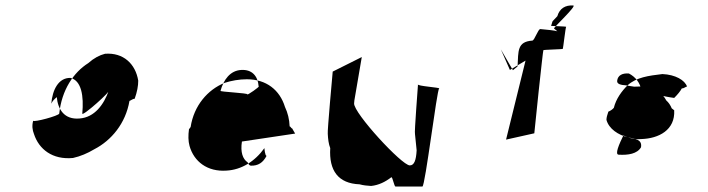

<svg xmlns="http://www.w3.org/2000/svg" viewBox="-20 -677 2580 700"><path d="M196 -263C195 -255 102 -230 101 -237C96 -219 98 -203 104 -188C122 -133 171 -94 246 -101C273 -107 299 -118 324 -133C386 -165 438 -227 452 -309C458 -311 464 -317 471 -317C480 -342 484 -364 484 -383C474 -444 430 -486 363 -481C343 -476 322 -465 302 -447C248 -413 205 -349 196 -263ZM280 -263C279 -250 389 -348 377 -348C359 -296 325 -249 270 -245C214 -240 191 -279 187 -323C178 -315 172 -310 167 -299C171 -349 193 -394 237 -393C277 -383 286 -327 280 -263Z M944 -137C944 -137 946 -108 952 -109C939 -84 921 -72 894 -73C889 -74 885 -79 883 -85C865 -97 856 -122 862 -161L1056 -190C1053 -196 1048 -203 1045 -209C1042 -208 1039 -217 1036 -216C1035 -242 1029 -266 1019 -287C1000 -349 951 -388 880 -388C852 -388 824 -383 799 -375C737 -350 687 -292 675 -214C673 -211 671 -208 669 -206C666 -184 666 -163 671 -145C687 -88 736 -50 806 -55C860 -58 909 -88 944 -137ZM923 -362C929 -362 880 -328 882 -333C884 -338 780 -342 784 -346C795 -386 819 -420 860 -422C898 -424 920 -401 923 -362Z M1474 -74C1445 -74 1269 -265 1271 -300L1272 -311L1299 -469L1193 -416C1192 -404 1173 -198 1175 -189C1176 -170 1178 -152 1184 -137C1179 -55 1213 -8 1291 -5C1305 -1 1319 0 1333 1C1361 -2 1385 -14 1407 -31C1412 -30 1417 3 1422 3H1520C1530 3 1573 -351 1581 -354C1590 -358 1496 -363 1504 -370C1504 -364 1490 -192 1493 -188L1499 -129C1497 -92 1490 -74 1474 -74Z M2070 -657C2084 -656 1995 -574 2000 -573L2012 -563C2002 -566 1973 -569 1950 -571C1942 -572 1929 -530 1921 -529C1865 -525 1870 -491 1867 -435L1850 -421L1806 -497L1839 -422L1896 -456L1825 -168L1928 -191C1928 -196 1959 -490 1961 -494C1962 -496 2031 -497 2032 -499C2033 -500 2042 -578 2044 -579C2047 -581 1985 -582 1989 -583C1990 -583 1994 -600 1995 -600C2002 -607 2008 -614 2012 -618C2020 -646 2041 -659 2070 -657Z M2236 -113C2270 -111 2303 -116 2317 -140C2322 -169 2295 -171 2270 -176C2234 -185 2200 -207 2191 -240C2191 -249 2194 -258 2198 -270C2206 -273 2214 -279 2218 -284C2226 -317 2247 -345 2268 -366C2300 -395 2344 -401 2395 -407C2442 -405 2477 -385 2485 -361C2482 -363 2472 -353 2466 -355C2460 -344 2451 -333 2438 -320C2398 -325 2354 -338 2319 -346C2314 -376 2296 -397 2273 -409C2250 -411 2232 -403 2230 -382C2229 -370 2245 -367 2261 -366C2271 -364 2280 -363 2292 -361C2309 -362 2328 -362 2345 -361C2373 -352 2396 -336 2409 -311C2418 -303 2424 -294 2429 -282C2432 -280 2435 -277 2438 -275C2442 -203 2382 -172 2318 -170C2312 -170 2306 -169 2301 -170C2252 -173 2217 -203 2208 -234C2207 -243 2210 -253 2214 -262C2215 -261 2297 -284 2298 -283C2298 -258 2205 -113 2236 -113Z"/></svg>

Font: Ugly Stick
Style: It
Weight: 400
Designer: Stig
Foundry: Cannot Into Space Fonts
Version: Version 0.99